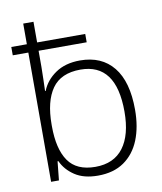

<svg xmlns="http://www.w3.org/2000/svg" viewBox="-86 -829 766 908"><g transform="rotate(-10 297.5 -375.0)"><path d="M311.5 9.8Q243.7 9.8 200.7 -18.8Q157.7 -47.4 138.2 -90.3H134.3L125 0H87.4V-620.6H12.7V-660.6H87.4V-759.8H136.7V-660.6H367.7V-620.6H136.7V-543.9Q136.7 -516.1 135.5 -482.9Q134.3 -449.7 133.8 -427.7H136.7Q155.8 -476.6 203.1 -509Q250.5 -541.5 321.3 -541.5Q424.8 -541.5 481.2 -471.7Q537.6 -401.9 537.6 -267.1Q537.6 -184.6 512.5 -122.3Q487.3 -60.1 437 -25.1Q386.7 9.8 311.5 9.8ZM306.6 -33.2Q395.5 -33.2 441.2 -94Q486.8 -154.8 486.8 -267.1Q486.8 -498.5 315.9 -498.5Q221.7 -498.5 179.2 -438Q136.7 -377.4 136.7 -266.1V-258.3Q136.7 -148.4 176.8 -90.8Q216.8 -33.2 306.6 -33.2Z"/></g></svg>

Font: Open Sans Light
Style: Regular
Weight: 300
Designer: Monotype Design Team
Foundry: Monotype Imaging Inc.
Version: Version 3.000; ttfautohint (v1.8.4)